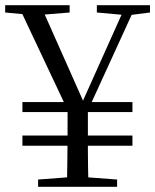

<svg xmlns="http://www.w3.org/2000/svg" viewBox="-25 -723 601 743"><path d="M300.3 -263.4 253 -262.4 45.2 -703H132L305.2 -313.4H287.9L293.3 -327L461.9 -703H501.6ZM103 -664.6 -5 -674.6V-703H244.5V-674.6L120.9 -664.6ZM260.6 -38.6H289.8L428.2 -28.2V0H122.4V-28.2ZM236.5 -193.4V-317.5H315.1V-193.4Q315.1 -164.6 315.1 -138.7Q315.1 -112.7 315.7 -80.2Q316.3 -47.7 317.3 0H234.1Q235.1 -47.7 235.3 -80.2Q235.5 -112.7 236 -138.7Q236.5 -164.6 236.5 -193.4ZM460.7 -664.6 349.8 -674.6V-703H555.5V-674.6L476.9 -664.6ZM61.7 -159.1V-198.4H487.5V-159.1ZM61.7 -289.2V-328.1H487.5V-289.2Z"/></svg>

Font: Early Summer Mincho VF
Style: Regular
Weight: 250
Designer: GuiWonder
Version: Version 1.002